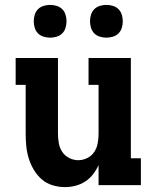

<svg xmlns="http://www.w3.org/2000/svg" viewBox="-20 -757 640 785"><path d="M246 8Q220 8 195 0.5Q170 -7 151 -23.5Q132 -40 118.5 -62.5Q105 -85 97.5 -109.5Q90 -134 87.5 -159Q85 -184 85 -210V-410H44V-520H217V-210Q217 -191 220.5 -171.5Q224 -152 234.5 -136Q245 -120 263 -111Q281 -102 300 -102Q319 -102 337 -111Q355 -120 365.5 -136Q376 -152 379.5 -171.5Q383 -191 383 -210V-410H342V-520H515V-110H556V0H383V-82Q374 -62 360.5 -44.5Q347 -27 328.5 -15Q310 -3 288.5 2.5Q267 8 246 8ZM415 -603Q402 -603 388.5 -607Q375 -611 365.5 -620.5Q356 -630 352 -643.5Q348 -657 348 -670Q348 -683 352 -696.5Q356 -710 365.5 -719.5Q375 -729 388.5 -733Q402 -737 415 -737Q428 -737 441.5 -733Q455 -729 464.5 -719.5Q474 -710 478 -696.5Q482 -683 482 -670Q482 -657 478 -643.5Q474 -630 464.5 -620.5Q455 -611 441.5 -607Q428 -603 415 -603ZM185 -603Q172 -603 158.5 -607Q145 -611 135.5 -620.5Q126 -630 122 -643.5Q118 -657 118 -670Q118 -683 122 -696.5Q126 -710 135.5 -719.5Q145 -729 158.5 -733Q172 -737 185 -737Q198 -737 211.5 -733Q225 -729 234.5 -719.5Q244 -710 248 -696.5Q252 -683 252 -670Q252 -657 248 -643.5Q244 -630 234.5 -620.5Q225 -611 211.5 -607Q198 -603 185 -603Z"/></svg>

Font: Iosevka Etoile Extrabold
Style: Regular
Weight: 800
Designer: Belleve Invis
Foundry: Belleve Invis
Version: Version 22.1.2; ttfautohint (v1.8.4)